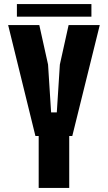

<svg xmlns="http://www.w3.org/2000/svg" viewBox="-20 -923 530 943"><path d="M170 0V-255H154L20 -800H173L216 -606L231 -371H259L274 -606L317 -800H470L335 -255H320V0ZM63 -841V-903H429V-841Z"/></svg>

Font: Big Shoulders Text Black
Style: Regular
Weight: 900
Designer: Patric King
Foundry: XO Type Co
Version: Version 1.000; ttfautohint (v1.8.2)